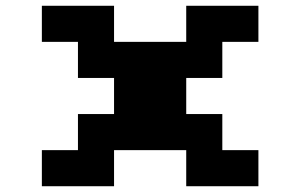

<svg xmlns="http://www.w3.org/2000/svg" viewBox="-20 -770 1040 665"><path d="M125 -750H375V-625H625V-750H875V-625H750V-500H625V-375H750V-250H875V-125H625V-250H375V-125H125V-250H250V-375H375V-500H250V-625H125Z"/></svg>

Font: Dogica Pixel
Style: Bold
Weight: 700
Designer: Roberto Mocci
Version: Version 001.000